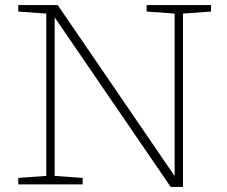

<svg xmlns="http://www.w3.org/2000/svg" viewBox="-20 -727 894 757"><path d="M162.5 -33.5V-673.5L52 -681.5V-707H207.5L668.5 -33V-673.5L558 -681.5V-707H812V-681.5L701.5 -673.5V10H653L195.5 -658.5V-33.5L306 -25.5V0H52V-25.5Z"/></svg>

Font: Newsreader Caption ExtraLight
Style: Regular
Weight: 275
Designer: Hugues Gentile
Foundry: Production Type
Version: Version 1.001